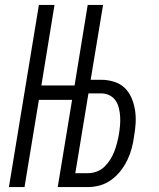

<svg xmlns="http://www.w3.org/2000/svg" viewBox="-20 -755 640 775"><path d="M16 0 137 -735H200L147 -410H281L334 -735H396L346 -433H388Q415 -433 440.5 -425Q466 -417 483.5 -400Q501 -383 511 -359.5Q521 -336 525 -310.5Q529 -285 527.5 -258Q526 -231 521 -204Q518 -180 511.5 -156Q505 -132 494 -109Q483 -86 467 -65.5Q451 -45 430 -29.5Q409 -14 384.5 -7Q360 0 336 0H213L271 -352H137L79 0ZM336 -56Q353 -56 370.5 -62.5Q388 -69 401.5 -82Q415 -95 425 -111Q435 -127 441.5 -144Q448 -161 452.5 -178.5Q457 -196 460 -213Q463 -231 464.5 -249Q466 -267 465 -284Q464 -301 460 -318Q456 -335 447 -348.5Q438 -362 422.5 -370Q407 -378 389 -378H337L284 -56Z"/></svg>

Font: Iosevka Light Extended
Style: Italic
Weight: 300
Width: 7
Italic angle: -9°
Monospace: yes
Designer: Belleve Invis
Foundry: Belleve Invis
Version: Version 32.5.0; ttfautohint (v1.8.4)